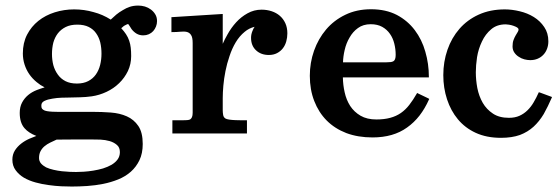

<svg xmlns="http://www.w3.org/2000/svg" viewBox="-20 -479 2001 689"><path d="M494.1 -352.1Q481 -352.1 470.7 -357.9Q460.4 -363.8 452.1 -374.5Q451.7 -375 449.7 -378.4Q447.8 -381.3 445.3 -385.3Q443.4 -388.7 441.4 -391.1Q440.9 -392.1 439.9 -392.6Q437.5 -392.6 434.6 -391.1Q430.2 -389.2 426.5 -387Q422.9 -384.8 419.4 -381.3Q417 -379.9 415 -377.9Q425.3 -366.7 432.1 -356.4Q439.5 -345.2 443.6 -333Q447.8 -320.8 449.2 -307.6Q450.7 -294.4 450.7 -277.8Q450.7 -249 439 -224.1Q427.2 -199.7 407.7 -180.7Q388.2 -161.6 362.3 -149.4Q336.4 -137.2 309.1 -133.3Q288.1 -130.4 267.6 -129.9Q247.1 -129.4 226.1 -128.9Q217.8 -128.9 201.2 -128.4Q184.6 -127.9 168 -125Q151.4 -122.6 139.2 -116.7Q128.4 -111.3 128.4 -101.1Q128.4 -95.2 129.4 -91.8Q130.4 -88.4 135.3 -85Q140.1 -81.5 148.9 -80.1Q157.7 -78.6 168 -78.1Q177.7 -77.6 187.5 -77.6H204.1H312.5Q345.2 -77.6 377.4 -75.2Q409.7 -72.8 435.1 -61.5Q460.4 -50.3 476.3 -27.1Q492.2 -3.9 492.2 37.6Q492.2 71.3 480.5 95.7Q468.8 120.1 449.5 137.2Q430.2 154.3 404.3 164.8Q378.4 175.3 350.1 180.9Q321.8 186.5 292.7 188.5Q263.7 190.4 237.8 190.4Q222.2 190.4 200.2 189.5Q178.2 188.5 154.3 185.1Q130.9 182.1 107.9 175.8Q84.5 169.4 65.9 158.7Q47.9 147.9 36.1 131.8Q24.4 116.2 24.4 93.8Q24.4 75.2 33.7 60.5Q42.5 46.9 55.9 36.4Q69.3 25.9 85.9 18.6Q98.1 13.2 110.4 8.8Q82.5 -2 67.9 -19Q50.8 -38.6 50.8 -73.7Q50.8 -95.2 59.1 -110.8Q67.4 -126.5 80.8 -137.7Q94.2 -148.9 111.8 -155.8Q125.5 -161.1 140.1 -165.5Q124.5 -173.3 111.8 -184.1Q96.2 -196.8 85.2 -212.6Q74.2 -228.5 68.1 -247.6Q62 -266.6 62 -287.1Q62 -325.2 77.1 -354.5Q92.3 -383.8 117.7 -404.1Q143.1 -424.3 176.5 -434.8Q210 -445.3 246.1 -445.3Q282.2 -445.3 315.9 -435.5Q348.1 -427.2 377.4 -408.7Q387.7 -418.5 397.5 -426.8Q408.2 -435.5 420.4 -442.4Q432.6 -450.2 446 -454.6Q459.5 -459 476.1 -459Q488.3 -459 500 -455.6Q511.7 -452.1 521.5 -444.8Q531.2 -437.5 537.1 -427.7Q543.5 -417.5 543.5 -403.3Q543.5 -393.1 539.8 -383.8Q536.1 -374.5 529.8 -367.4Q523.4 -360.4 514.2 -356.2Q504.9 -352.1 494.1 -352.1ZM324.7 -359.9Q314.9 -374 298.3 -382.3Q281.7 -390.6 257.3 -390.6Q232.9 -390.6 215.8 -382.1Q198.7 -373.5 187.7 -359.4Q176.8 -345.2 171.4 -326.2Q166.5 -306.6 166.5 -285.2Q166.5 -264.6 171.4 -245.1Q176.8 -226.1 187.5 -211.4Q198.2 -196.3 215.1 -187.7Q231.9 -179.2 255.9 -179.2Q279.8 -179.2 296.6 -188Q313.5 -196.8 324 -211.7Q334.5 -226.6 339.4 -246.1Q344.2 -265.6 344.2 -286.1Q344.2 -307.6 339.8 -326.7Q335 -345.7 324.7 -359.9ZM373.5 27.3Q357.9 22.9 340.3 22Q322.8 21.5 310.1 21.5Q278.3 21.5 246.6 21.5Q214.8 22 183.1 22Q171.4 27.3 160.2 32.7Q148.9 38.1 139.6 45.9Q130.9 53.2 125.5 63.5Q120.1 73.7 120.1 87.9Q120.1 99.1 127 107.4Q134.3 115.7 145.5 121.6Q157.2 127 172.4 130.4Q187 133.8 202.1 135.5Q217.3 137.2 230.7 137.7Q244.1 138.2 252.9 138.2Q264.2 138.2 280.5 137.2Q296.9 136.2 314.7 133.3Q332.5 130.4 349.6 125.5Q366.7 120.1 380.4 112.3Q394 104 401.9 93.3Q410.2 82 410.2 66.9Q410.2 49.8 399.4 41Q388.7 31.7 373.5 27.3Z M779.3 -83Q779.3 -75.2 780.8 -66.4Q782.2 -58.1 789.1 -53.7Q793 -51.3 802.7 -49.8Q813 -48.3 824.5 -47.9Q835.9 -47.4 846.7 -47.4H863.3H864.7H866.2V-45.9V-44.9V-2.4V-1V0H864.7H863.3H601.1H600.1H598.6V-1V-2.4V-44.9V-45.9V-47.4H600.1H601.1H634.8Q644 -47.4 650.9 -47.9Q657.2 -48.3 662.1 -50.3Q666.5 -53.2 668.9 -58.6Q671.4 -64.5 671.4 -74.7V-324.7Q671.4 -345.2 665.5 -353.5Q660.2 -361.8 650.9 -364.3Q641.1 -366.7 627.4 -365.2Q613.3 -363.8 597.7 -363.8H596.2H595.2V-364.7V-366.2V-415V-416.5V-417.5H596.2H597.7L776.4 -428.7H777.8H779.3V-427.7V-426.3V-321.8Q786.6 -338.4 796.4 -355.5Q809.6 -379.4 827.4 -398.9Q845.2 -418.5 868.2 -431.2Q891.6 -444.3 918.5 -444.3Q938 -444.3 954.8 -438.7Q971.7 -433.1 984.1 -422.4Q996.6 -411.6 1003.9 -395.8Q1011.2 -379.9 1011.2 -359.4Q1011.2 -344.2 1007.3 -330.6Q1003.4 -316.4 995.1 -305.7Q986.8 -294.9 974.1 -288.3Q961.4 -281.7 944.8 -281.7Q917 -281.7 899.4 -297.9Q880.9 -314.5 880.9 -343.3Q880.9 -355.5 885.7 -367.2Q888.7 -375.5 893.6 -382.8Q873.5 -377.9 857.9 -364.7Q839.4 -349.6 825.9 -327.1Q812.5 -304.7 803.7 -277.8Q794.4 -251 789.1 -223.9Q783.7 -196.8 781.5 -171.6Q779.3 -146.5 779.3 -127.4Z M1440.9 -21.5Q1391.6 14.2 1316.9 14.2Q1264.6 14.2 1222.7 -1.5Q1181.2 -17.6 1152.3 -46.6Q1123.5 -75.7 1107.7 -116.5Q1091.8 -157.2 1091.8 -207Q1091.8 -253.9 1106.9 -296.9Q1122.1 -339.8 1150.1 -373Q1178.2 -406.2 1218.8 -425.8Q1259.8 -445.8 1311.5 -445.8Q1364.7 -445.8 1404.3 -425.3Q1442.9 -404.8 1468.5 -370.8Q1494.1 -336.9 1506.3 -293.5Q1519 -250 1519 -203.6V-202.1V-201.2H1517.6H1516.6H1210.4Q1210.9 -173.8 1216.8 -147.9Q1222.7 -120.6 1236.8 -98.6Q1251 -77.1 1273.9 -63.7Q1296.9 -50.3 1330.6 -50.3Q1358.9 -50.3 1380.4 -56.2Q1401.9 -62 1418.5 -73.5Q1435.1 -85 1448.7 -102.5Q1462.4 -120.1 1475.6 -143.1L1476.1 -144L1476.6 -145.5L1477.5 -145L1478.5 -144.5L1518.1 -125.5L1519 -124.5L1520.5 -124L1520 -123L1519.5 -122.1Q1504.9 -89.4 1485.4 -64.2Q1465.8 -39.1 1440.9 -21.5ZM1379.4 -357.4Q1368.7 -373 1351.6 -382.6Q1334.5 -392.1 1310.5 -392.1Q1283.2 -392.1 1264.6 -378.4Q1246.1 -365.2 1234.4 -344.2Q1222.2 -323.7 1216.8 -299.3Q1211.4 -276.4 1210.9 -255.4H1366.7Q1376 -255.4 1382.8 -256.3Q1388.7 -257.3 1392.6 -259.8Q1396.5 -262.7 1397.9 -267.6Q1399.9 -272.9 1399.9 -282.2Q1399.9 -302.7 1395 -322.3Q1390.1 -342.3 1379.4 -357.4Z M1845.7 5.4Q1816.9 15.6 1777.8 15.6Q1726.1 15.6 1687 -2.4Q1648.9 -20 1623.3 -50.8Q1597.7 -81.5 1584.2 -122.6Q1570.8 -163.6 1570.8 -209.5Q1570.8 -257.3 1585.7 -300.3Q1600.6 -343.3 1628.7 -375.5Q1656.7 -407.7 1697.3 -426.3Q1738.8 -445.3 1791.5 -445.3Q1817.4 -445.3 1845.2 -438.5Q1872.6 -432.1 1895.5 -418Q1918.5 -403.8 1933.1 -381.8Q1947.8 -360.4 1947.8 -330.6Q1947.8 -316.4 1943.1 -304Q1938.5 -291.5 1929.9 -282.5Q1921.4 -273.4 1909.4 -268.3Q1897.5 -263.2 1882.8 -263.2Q1872.6 -263.2 1861.6 -266.1Q1850.6 -269 1841.3 -275.4Q1832 -281.2 1825.7 -290.5Q1819.3 -299.8 1819.3 -312.5Q1819.3 -326.2 1822.8 -335.4Q1826.2 -344.7 1830.6 -352.1Q1834.5 -359.4 1837.9 -364.3Q1840.8 -368.7 1840.8 -373Q1840.8 -377 1835.9 -380.4Q1830.1 -383.8 1822.3 -386.5Q1814.5 -389.2 1806.6 -390.4Q1798.8 -391.6 1794.9 -391.6Q1763.2 -391.6 1742.7 -374Q1721.7 -356.4 1709.5 -330.1Q1696.8 -303.7 1691.9 -273.9Q1687.5 -244.1 1687.5 -219.7Q1687.5 -191.9 1692.9 -163.1Q1698.7 -133.8 1712.4 -109.9Q1726.1 -86.4 1749 -71.3Q1771.5 -56.2 1806.2 -56.2Q1828.1 -56.2 1844.2 -63.5Q1860.4 -70.8 1873 -83.3Q1885.7 -95.7 1895 -111.8Q1904.8 -128.4 1912.6 -146L1913.1 -147L1913.6 -147.9L1915 -147.5H1916L1958.5 -131.8L1959.5 -131.3L1960.9 -130.9L1960.4 -129.4L1960 -128.4Q1946.3 -96.7 1931.2 -69.8Q1915.5 -43.5 1894.8 -24.4Q1874 -5.4 1845.7 5.4Z"/></svg>

Font: RIT Rachana
Style: Bold
Weight: 700
Designer: Hussain KH
Version: 1.5.2